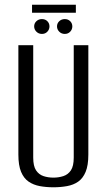

<svg xmlns="http://www.w3.org/2000/svg" viewBox="-20 -783 453 815"><path d="M207 12Q176 12 149 7Q122 2 101.5 -12Q81 -26 69.5 -53.5Q58 -81 58 -127V-591H121V-114Q121 -78 133 -60Q145 -42 164.5 -35.5Q184 -29 207 -29Q229 -29 249 -35.5Q269 -42 281 -60Q293 -78 293 -114V-591H355V-127Q355 -81 343.5 -53.5Q332 -26 312 -12Q292 2 264.5 7Q237 12 207 12ZM158 -639Q144 -639 134.5 -648.5Q125 -658 125 -671Q125 -684 134.5 -693Q144 -702 158 -702Q172 -702 181 -693Q190 -684 190 -671Q190 -658 181 -648.5Q172 -639 158 -639ZM255 -639Q241 -639 231.5 -648.5Q222 -658 222 -671Q222 -684 231.5 -693Q241 -702 255 -702Q269 -702 278 -693Q287 -684 287 -671Q287 -658 278 -648.5Q269 -639 255 -639ZM116 -729V-763H302V-729Z"/></svg>

Font: Alumni Sans Thin
Style: Regular
Weight: 400
Version: Version 1.018